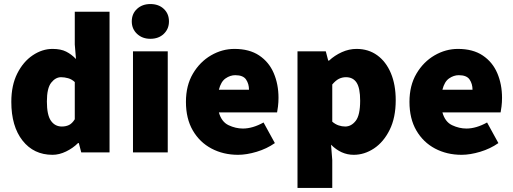

<svg xmlns="http://www.w3.org/2000/svg" viewBox="-20 -754 2540 950"><path d="M240 12Q147 12 91.5 -58.5Q36 -129 36 -250Q36 -332 65.5 -390.5Q95 -449 142 -480.5Q189 -512 240 -512Q281 -512 307.5 -498.5Q334 -485 356 -462L350 -534V-696H522V0H382L370 -46H366Q341 -21 307 -4.5Q273 12 240 12ZM286 -128Q306 -128 321.5 -135.5Q337 -143 350 -164V-348Q335 -362 317 -367Q299 -372 282 -372Q255 -372 233.5 -345Q212 -318 212 -252Q212 -185 232 -156.5Q252 -128 286 -128Z M638 0V-500H810V0ZM724 -562Q684 -562 658 -586.5Q632 -611 632 -648Q632 -686 658 -710Q684 -734 724 -734Q765 -734 790.5 -710Q816 -686 816 -648Q816 -611 790.5 -586.5Q765 -562 724 -562Z M1158 12Q1085 12 1026.5 -19Q968 -50 934 -108.5Q900 -167 900 -250Q900 -331 934.5 -389.5Q969 -448 1024 -480Q1079 -512 1140 -512Q1214 -512 1262.5 -479.5Q1311 -447 1334.5 -392Q1358 -337 1358 -270Q1358 -248 1355.5 -227.5Q1353 -207 1351 -198H1063Q1076 -151 1111 -134.5Q1146 -118 1182 -118Q1230 -118 1284 -148L1340 -46Q1300 -18 1250 -3Q1200 12 1158 12ZM1144 -382Q1119 -382 1096 -366Q1073 -350 1063 -310H1212Q1212 -339 1197.5 -360.5Q1183 -382 1144 -382Z M1452 176V-500H1592L1604 -454H1608Q1636 -480 1671.5 -496Q1707 -512 1744 -512Q1803 -512 1846.5 -480.5Q1890 -449 1914 -392Q1938 -335 1938 -258Q1938 -172 1908 -111.5Q1878 -51 1830.5 -19.5Q1783 12 1730 12Q1668 12 1618 -38L1624 38V176ZM1688 -128Q1718 -128 1740 -156Q1762 -184 1762 -256Q1762 -318 1744.5 -345Q1727 -372 1692 -372Q1673 -372 1657 -364Q1641 -356 1624 -336V-152Q1639 -139 1655.5 -133.5Q1672 -128 1688 -128Z M2264 12Q2191 12 2132.5 -19Q2074 -50 2040 -108.5Q2006 -167 2006 -250Q2006 -331 2040.5 -389.5Q2075 -448 2130 -480Q2185 -512 2246 -512Q2320 -512 2368.5 -479.5Q2417 -447 2440.5 -392Q2464 -337 2464 -270Q2464 -248 2461.5 -227.5Q2459 -207 2457 -198H2169Q2182 -151 2217 -134.5Q2252 -118 2288 -118Q2336 -118 2390 -148L2446 -46Q2406 -18 2356 -3Q2306 12 2264 12ZM2250 -382Q2225 -382 2202 -366Q2179 -350 2169 -310H2318Q2318 -339 2303.5 -360.5Q2289 -382 2250 -382Z"/></svg>

Font: Assistant ExtraBold
Style: Regular
Weight: 800
Designer: Hebrew By Ben Nathan, Latin by Paul Hunt
Version: Version 3.000